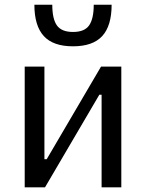

<svg xmlns="http://www.w3.org/2000/svg" viewBox="-20 -803 626 823"><path d="M85.9 0V-517.6H170.4V-120.6H180.2L413.1 -517.6H500V0H415.5V-397H405.8L172.9 0ZM293 -604.5Q207.5 -604.5 167.5 -648.7Q127.4 -692.9 127.4 -782.7H204.1Q204.1 -721.7 224.1 -693.8Q244.1 -666 293 -666Q342.3 -666 362.1 -694.3Q381.8 -722.7 381.8 -782.7H458.5Q458.5 -692.4 418.2 -648.4Q377.9 -604.5 293 -604.5Z"/></svg>

Font: Cascadia Mono SemiLight
Style: Regular
Weight: 350
Monospace: yes
Designer: Aaron Bell
Foundry: Saja Typeworks
Version: Version 2404.023; ttfautohint (v1.8.4)